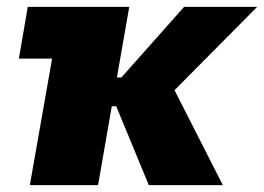

<svg xmlns="http://www.w3.org/2000/svg" viewBox="-20 -540 770 560"><path d="M35 -369H132L67 0H266L306 -230H319L414 0H630L489 -277L730 -520H517L334 -314H321L357 -520H61Z"/></svg>

Font: Fixel Display 20240404 Black
Style: Italic
Weight: 900
Italic angle: -10°
Designer: AlfaBravo + MacPaw
Foundry: Kyrylo Tkachov, Marchela Mozhyna, Serhii Makarenko, Maria Weinstein, Zakhar Kryvoshyya
Version: Version 1.211;Glyphs 3.2 (3225)